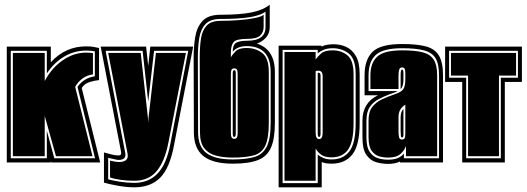

<svg xmlns="http://www.w3.org/2000/svg" viewBox="-20 -694 2251 820"><path d="M9 0V-495H197V-428Q259 -496 348 -496Q367 -496 380.5 -493.5Q394 -491 403 -489V-352Q382 -350 361 -343Q340 -336 329 -318L408 0H199L197 -6V0ZM26 -18H180V-136L212 -18H386L311 -323Q339 -362 385 -368V-475Q367 -478 348 -478Q297 -478 253.5 -452Q210 -426 180 -380V-477H26ZM35 -27V-468H171V-348Q203 -409 258 -443Q313 -477 377 -467V-376Q354 -374 333.5 -359.5Q313 -345 301 -323L375 -27H219L171 -199V-27Z M554 106Q522 106 485 99.5Q448 93 424 86V-43Q438 -39 455.5 -34.5Q473 -30 487 -30Q500 -30 497 -46L410 -495H604L613 -412L622 -495H805L724 -78Q706 22 665 64Q624 106 554 106ZM554 87Q615 87 653.5 46.5Q692 6 708 -82L784 -477H638L613 -260L589 -477H431L515 -40Q520 -11 487 -11Q480 -11 470.5 -13.5Q461 -16 442 -20V72Q460 77 491.5 82Q523 87 554 87ZM554 78Q524 78 495.5 74Q467 70 450 64V-8Q474 -2 488 -2Q509 -2 519 -11Q529 -20 524 -42L442 -468H581L612 -188L613 -168L614 -188L646 -468H774L699 -84Q683 -3 648.5 37.5Q614 78 554 78Z M974 5Q889 5 848.5 -27.5Q808 -60 808 -129L807 -448Q807 -496 814 -537.5Q821 -579 845.5 -605Q870 -631 922 -631Q1005 -631 1054.5 -641Q1104 -651 1132 -674V-579Q1132 -551 1115.5 -533Q1099 -515 1077 -508Q1154 -483 1154 -386V-169Q1154 -102 1137.5 -64Q1121 -26 1082 -10.5Q1043 5 974 5ZM974 -13Q1031 -13 1066.5 -23.5Q1102 -34 1119 -67.5Q1136 -101 1136 -169V-386Q1136 -497 1033 -497Q994 -497 974 -473Q974 -502 988 -511Q1002 -520 1036 -520Q1114 -520 1114 -579V-644Q1092 -628 1046 -620.5Q1000 -613 922 -613Q878 -613 857.5 -591Q837 -569 831 -531.5Q825 -494 825 -448L826 -129Q826 -68 861.5 -40.5Q897 -13 974 -13ZM974 -21Q933 -21 901.5 -29.5Q870 -38 852 -61.5Q834 -85 834 -129L833 -448Q833 -495 838.5 -530Q844 -565 863 -585Q882 -605 922 -605Q960 -605 999.5 -608Q1039 -611 1068.5 -617Q1098 -623 1106 -631V-579Q1106 -556 1091 -542Q1076 -528 1036 -528Q989 -528 977.5 -514Q966 -500 966 -468V-449Q974 -463 987.5 -476Q1001 -489 1033 -489Q1072 -489 1100 -467.5Q1128 -446 1128 -386V-169Q1128 -104 1113 -72Q1098 -40 1064 -30.5Q1030 -21 974 -21ZM980 -101Q990 -101 992.5 -108.5Q995 -116 995 -125V-377Q995 -392 991.5 -397Q988 -402 980 -402Q973 -402 969.5 -397Q966 -392 966 -377V-125Q966 -101 980 -101ZM980 -109Q974 -109 974 -125V-377Q974 -388 975.5 -391Q977 -394 980 -394Q984 -394 985.5 -391.5Q987 -389 987 -377V-125Q987 -109 980 -109Z M1170 106V-499H1353V-495Q1365 -501 1378.5 -503Q1392 -505 1405 -505Q1434 -505 1459 -493.5Q1484 -482 1500 -454.5Q1516 -427 1516 -377V-168Q1516 -74 1485 -34.5Q1454 5 1396 5Q1369 5 1354 -2V106ZM1187 88H1337V-34Q1347 -25 1361.5 -19Q1376 -13 1396 -13Q1446 -13 1472.5 -48Q1499 -83 1499 -168V-377Q1499 -442 1470 -465Q1441 -488 1401 -488Q1378 -488 1362.5 -481.5Q1347 -475 1337 -466V-481H1187ZM1195 78V-472H1328V-440Q1337 -453 1352 -466Q1367 -479 1401 -479Q1438 -479 1464 -457.5Q1490 -436 1490 -377V-168Q1490 -88 1466.5 -55Q1443 -22 1396 -22Q1367 -22 1351.5 -33.5Q1336 -45 1328 -60V78ZM1343 -100Q1358 -100 1358 -128V-368Q1358 -392 1340 -392Q1332 -392 1328 -390V-128Q1328 -100 1343 -100ZM1343 -109Q1337 -109 1337 -124V-383H1341Q1349 -383 1349 -370V-124Q1349 -109 1343 -109Z M1637 6Q1613 6 1587.5 -1Q1562 -8 1545 -32Q1528 -56 1528 -107V-179Q1528 -255 1594 -287H1537V-372Q1537 -439 1571 -472.5Q1605 -506 1698 -506Q1762 -506 1800 -495.5Q1838 -485 1855 -456Q1872 -427 1872 -372V0H1688V-4Q1667 6 1637 6ZM1637 -12Q1663 -12 1679 -19Q1695 -26 1705 -38V-18H1855V-372Q1855 -421 1840 -445.5Q1825 -470 1790.5 -479Q1756 -488 1698 -488Q1616 -488 1585 -459.5Q1554 -431 1554 -372V-305H1678Q1672 -301 1661.5 -297.5Q1651 -294 1638 -289Q1619 -282 1597 -270.5Q1575 -259 1560 -238Q1545 -217 1545 -179V-107Q1545 -65 1559.5 -44.5Q1574 -24 1595 -18Q1616 -12 1637 -12ZM1637 -21Q1618 -21 1599 -26.5Q1580 -32 1567 -50.5Q1554 -69 1554 -107V-179Q1554 -217 1570.5 -238Q1587 -259 1614 -271Q1641 -283 1670 -293Q1696 -302 1703.5 -315Q1711 -328 1711 -354V-382Q1711 -393 1708.5 -399.5Q1706 -406 1697 -406Q1688 -406 1685 -397Q1682 -388 1682 -371V-314H1562V-372Q1562 -425 1591 -452Q1620 -479 1698 -479Q1753 -479 1785.5 -470.5Q1818 -462 1832.5 -439Q1847 -416 1847 -372V-27H1714V-71Q1709 -54 1691.5 -37.5Q1674 -21 1637 -21ZM1691 -313V-371Q1691 -397 1697 -397Q1703 -397 1703 -382V-354Q1703 -325 1691 -313ZM1697 -98Q1709 -98 1710 -110Q1711 -116 1711 -123.5Q1711 -131 1711 -141V-247Q1698 -239 1690 -226.5Q1682 -214 1682 -193V-135Q1682 -120 1684 -109Q1686 -98 1697 -98ZM1697 -107Q1692 -107 1692 -116L1691 -135V-193Q1691 -216 1703 -229V-117Q1703 -107 1697 -107Z M1954 0V-344H1881V-495H2209V-344H2136V0ZM1971 -18H2119V-362H2192V-477H1898V-362H1971ZM1979 -27V-371H1906V-468H2184V-371H2111V-27Z"/></svg>

Font: Alumni Sans Collegiate One
Style: Regular
Weight: 400
Designer: Robert E. Leuschke
Foundry: Robert E. Leuschke
Version: Version 1.100